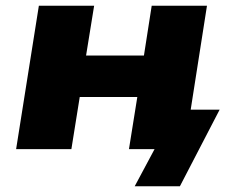

<svg xmlns="http://www.w3.org/2000/svg" viewBox="-20 -518 810 667"><path d="M448 129 517 0H442L464 -137H743L605 129ZM36 0 115 -498H307L279 -325H480L507 -498H699L621 0H428L457 -181H257L228 0Z"/></svg>

Font: Nunito Sans 10pt SemiExpanded Black
Style: Italic
Weight: 900
Width: 6
Italic angle: -9°
Designer: Vernon Adams
Foundry: Vernon Adams
Version: Version 3.101;gftools[0.9.27]